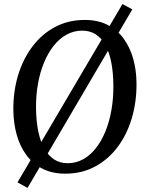

<svg xmlns="http://www.w3.org/2000/svg" viewBox="-20 -852 719 953"><path d="M116.6 80.6 66.8 53.2 587.9 -831.9 636.7 -805.5ZM304 10Q239.1 10 190.9 -14.6Q142.7 -39.1 110.9 -82.4Q79 -125.7 63 -182.9Q47 -240 46.3 -305.2Q45.3 -397.3 69.7 -478.2Q94.2 -559.1 140.8 -621Q187.3 -682.8 253.1 -717.9Q318.8 -753 400.5 -753Q466.3 -753 514.5 -728.2Q562.7 -703.4 594.1 -659.9Q625.5 -616.4 641.2 -560.1Q656.9 -503.8 657.5 -440.5Q658.6 -348.5 634.7 -267.1Q610.9 -185.6 564.6 -123.4Q518.3 -61.2 452.4 -25.6Q386.6 10 304 10ZM316 -41.9Q357.2 -41.9 392.6 -61.5Q428 -81 456 -116.7Q484 -152.3 503.7 -200.8Q523.4 -249.3 533.4 -307.7Q543.4 -366 542.7 -430.7Q542 -492.8 532.3 -542.4Q522.6 -592.1 503.6 -627.3Q484.5 -662.4 455.8 -681.1Q427.1 -699.9 387.9 -699.9Q346.8 -699.9 311.2 -680.5Q275.6 -661.1 247.3 -625.9Q219.1 -590.7 198.9 -542.4Q178.8 -494.2 168.5 -436.3Q158.1 -378.5 158.8 -314.3Q159.5 -251.2 169.8 -200.8Q180 -150.5 199.9 -115Q219.7 -79.5 248.7 -60.7Q277.8 -41.9 316 -41.9Z"/></svg>

Font: Merriweather 7pt Light
Style: Italic
Weight: 300
Italic angle: -7.8°
Designer: Eben Sorkin
Foundry: Eben Sorkin
Version: Version 2.200;gftools[0.9.31]